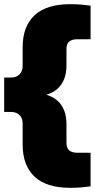

<svg xmlns="http://www.w3.org/2000/svg" viewBox="-24 -770 454 920"><path d="M311.5 130Q199 130 141.8 76.5Q84.5 23 84.5 -77V-179Q84.5 -203.5 69.5 -218.5Q54.5 -233.5 30 -233.5H-4V-398.5H30Q54.5 -398.5 69.5 -413.8Q84.5 -429 84.5 -453V-543Q84.5 -644 141.8 -697Q199 -750 311.5 -750Q340.5 -750 364.8 -748Q389 -746 410 -743V-582H348Q322 -582 308.2 -571.5Q294.5 -561 294.5 -535V-456Q294.5 -382.5 250 -343.2Q205.5 -304 100 -304V-328Q205.5 -328 250 -288.8Q294.5 -249.5 294.5 -176V-85Q294.5 -60 308.2 -49Q322 -38 348 -38H410V123Q389 126 364.8 128Q340.5 130 311.5 130Z"/></svg>

Font: Encode Sans SC Black
Style: Regular
Weight: 900
Version: Version 3.002